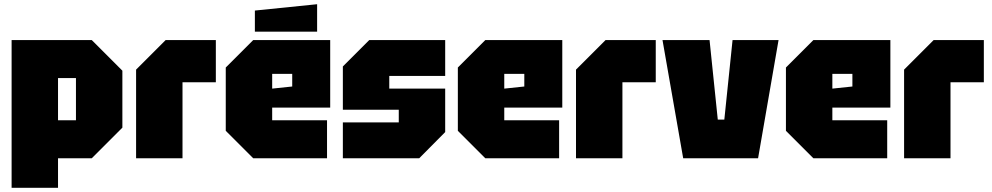

<svg xmlns="http://www.w3.org/2000/svg" viewBox="-20 -750 4700 910"><path d="M35 140V-560H415L560 -415V-145L415 0H255V140ZM340 -380H255V-180H340Z M625 0V-420L765 -560H1003V-360H845V0Z M1050 -130V-430L1180 -560H1545V-240H1270V-180H1530V0H1180ZM1270 -330 1365 -340V-400H1270ZM1188 -600V-700L1483 -730V-600Z M1605 0V-170H1870V-230H1605V-435L1730 -560H2090V-390H1825V-330H2090V-124L1967 0Z M2150 -130V-430L2280 -560H2645V-240H2370V-180H2630V0H2280ZM2370 -330 2465 -340V-400H2370Z M2710 0V-420L2850 -560H3088V-360H2930V0Z M3218 0 3120 -560H3343L3382 -183H3413L3452 -560H3670L3573 0Z M3705 -130V-430L3835 -560H4200V-240H3925V-180H4185V0H3835ZM3925 -330 4020 -340V-400H3925Z M4265 0V-420L4405 -560H4643V-360H4485V0Z"/></svg>

Font: Tektur SemiCondensed Black
Style: Regular
Weight: 900
Width: 4
Designer: Adam Jagosz
Foundry: Adam Jagosz
Version: Version 1.005;gftools[0.9.30]